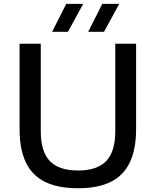

<svg xmlns="http://www.w3.org/2000/svg" viewBox="-20 -967 808 996"><path d="M385 9.5Q280 9.5 212.8 -24Q145.5 -57.5 113.5 -125.8Q81.5 -194 81.5 -298V-740H191.5V-287.5Q191.5 -180 238.8 -131.2Q286 -82.5 385 -82.5Q483.5 -82.5 530.8 -131.2Q578 -180 578 -287.5V-740H686V-298Q686 -194 654 -125.8Q622 -57.5 555.5 -24Q489 9.5 385 9.5ZM437.5 -802 510.5 -947H598.5L519.5 -802ZM250.5 -802 323.5 -947H411.5L332.5 -802Z"/></svg>

Font: Encode Sans SC SemiExpanded Medium
Style: Regular
Weight: 500
Width: 6
Designer: Multiple Designers
Foundry: Impallari Type
Version: Version 3.002